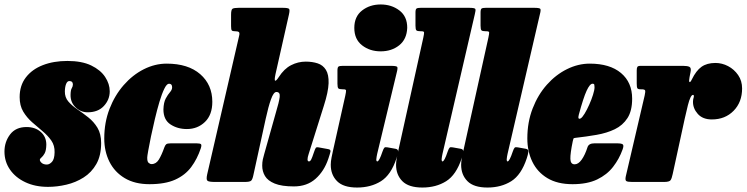

<svg xmlns="http://www.w3.org/2000/svg" viewBox="-53 -815 3344 860"><path d="M191.5 -132.5Q192.5 -163 176.8 -185.5Q161 -208 137.5 -227.5Q114 -247 90.5 -267.8Q67 -288.5 51 -315.2Q35 -342 35 -380Q35 -432 62.8 -468.2Q90.5 -504.5 138.8 -523.2Q187 -542 249 -542Q313.5 -542 355.5 -521.8Q397.5 -501.5 418 -470.2Q438.5 -439 438.5 -406Q438.5 -368.5 412.2 -340.2Q386 -312 339.5 -312Q308.5 -312 285.5 -334.2Q262.5 -356.5 263 -390Q263.5 -412 268.2 -419.5Q273 -427 273.5 -436Q273.5 -452 257.5 -452Q248.5 -452 243.2 -439.2Q238 -426.5 237.5 -406Q237 -379 253.2 -360.2Q269.5 -341.5 293.8 -325Q318 -308.5 342.5 -289.2Q367 -270 383.5 -242.8Q400 -215.5 400 -174Q400 -118 378.5 -80.2Q357 -42.5 321.5 -20Q286 2.5 244.2 12.2Q202.5 22 162 22Q104.5 22 60.5 1.2Q16.5 -19.5 -8.2 -55.2Q-33 -91 -33 -136Q-33 -179.5 -7.8 -212.8Q17.5 -246 66 -246Q104.5 -246 129.5 -224.2Q154.5 -202.5 154.5 -167Q154 -140.5 146.8 -127.8Q139.5 -115 132.5 -109.5Q125.5 -104 125.5 -99Q125.5 -92.5 133.8 -85.2Q142 -78 157 -78Q168.5 -78 179.8 -90Q191 -102 191.5 -132.5Z M898 -359Q898 -300.5 865 -268.8Q832 -237 784 -237Q742 -237 710.5 -257.8Q679 -278.5 679 -325Q680 -356.5 689.5 -374Q699 -391.5 708.5 -402.2Q718 -413 718 -424Q718 -440 704 -440Q694 -440 683 -417.5Q672 -395 661.2 -359Q650.5 -323 640.8 -282Q631 -241 623.2 -203.5Q615.5 -166 611 -140.5Q606.5 -115 606.5 -110Q606 -91.5 612.5 -85.8Q619 -80 626 -80Q646 -80 658.5 -100.2Q671 -120.5 683 -154.5Q686.5 -164.5 691.5 -168.8Q696.5 -173 712 -173H827.5Q843.5 -173 847.2 -169Q851 -165 846.5 -151Q830.5 -103 803.5 -66.8Q776.5 -30.5 731.5 -10.2Q686.5 10 616.5 10Q551 10 505.8 -17Q460.5 -44 437.2 -90.5Q414 -137 414 -195Q414 -266.5 437.5 -327.2Q461 -388 501 -433.8Q541 -479.5 591 -504.8Q641 -530 693.5 -530Q789.5 -530 843.8 -482.8Q898 -435.5 898 -359Z M1417.5 -103.5Q1399 -48.5 1360.5 -14.2Q1322 20 1263.5 20Q1208.5 20 1177.5 7.2Q1146.5 -5.5 1134 -26.5Q1121.5 -47.5 1121.5 -73Q1121.5 -87.5 1124.2 -100.8Q1127 -114 1130.5 -125L1182.5 -310Q1197 -358 1199.8 -380.5Q1202.5 -403 1185 -403Q1172.5 -403 1160.8 -370.2Q1149 -337.5 1137.2 -283.2Q1125.5 -229 1111 -163.5L1082 -31Q1078 -11.5 1072 -5.8Q1066 0 1042.5 0H910.5Q881.5 0 875.8 -5.8Q870 -11.5 875 -34L1018 -654Q1021.5 -668 1016.8 -671.5Q1012 -675 1001.5 -675H999.5Q988.5 -675 985.2 -678.8Q982 -682.5 982 -698V-749Q982 -771.5 988.5 -775.8Q995 -780 1016.5 -780H1212.5Q1237.5 -780 1241.8 -775.2Q1246 -770.5 1241 -749L1181 -483Q1175 -454.5 1179.8 -453.5Q1184.5 -452.5 1195.5 -469.5Q1219.5 -507 1250.8 -523Q1282 -539 1316.5 -539Q1346 -539 1369.8 -531.2Q1393.5 -523.5 1406.8 -502.2Q1420 -481 1418.8 -442.2Q1417.5 -403.5 1397.5 -341L1329.5 -125Q1324.5 -110 1324.5 -101Q1324.5 -92 1331 -92Q1336.5 -92 1341 -100.8Q1345.5 -109.5 1352.5 -131Q1358.5 -148.5 1361.5 -152.8Q1364.5 -157 1376.5 -154.5L1417.5 -147Q1429 -145 1427.2 -136Q1425.5 -127 1417.5 -103.5Z M1534 -690Q1534 -741 1568.8 -768Q1603.5 -795 1652 -795Q1701 -795 1736.2 -768Q1771.5 -741 1771 -690Q1769 -639 1735 -612Q1701 -585 1652 -585Q1603.5 -585 1568.8 -612Q1534 -639 1534 -690ZM1724 -490 1636.5 -126Q1635.5 -121.5 1634 -113.2Q1632.5 -105 1632.5 -101Q1632.5 -92 1637 -92Q1645.5 -92 1660 -135.5Q1665 -150 1668.8 -153.5Q1672.5 -157 1682.5 -155L1719 -148.5Q1731.5 -146.5 1730 -134.2Q1728.5 -122 1723 -106Q1698.5 -31.5 1653.2 -3.2Q1608 25 1546.5 25Q1485 25 1456.8 -3.5Q1428.5 -32 1428.5 -77Q1428.5 -91.5 1432.2 -110Q1436 -128.5 1438.5 -140L1493.5 -386Q1497.5 -404.5 1497 -409.8Q1496.5 -415 1485 -415H1482Q1466.5 -415 1462.5 -419.2Q1458.5 -423.5 1458.5 -440V-499Q1458.5 -513.5 1463.2 -516.8Q1468 -520 1482 -520H1698Q1723 -520 1726.2 -515.2Q1729.5 -510.5 1724 -490Z M2073.5 -750 1929 -126Q1928 -121.5 1926.5 -113.2Q1925 -105 1925 -101Q1925 -92 1929 -92Q1937.5 -92 1952 -135.5Q1957 -150 1960.8 -153.5Q1964.5 -157 1974.5 -155L2011 -148.5Q2023.5 -146.5 2022 -134.2Q2020.5 -122 2015 -106Q1990.5 -31.5 1945.2 -3.2Q1900 25 1839 25Q1777.5 25 1749.2 -3.5Q1721 -32 1721 -77Q1721 -91.5 1724.8 -110Q1728.5 -128.5 1731 -140L1843 -646Q1847 -664.5 1846.5 -669.8Q1846 -675 1834.5 -675H1831.5Q1816 -675 1812 -679.2Q1808 -683.5 1808 -700V-759Q1808 -773.5 1812.8 -776.8Q1817.5 -780 1831.5 -780H2047.5Q2072.5 -780 2075.8 -775.2Q2079 -770.5 2073.5 -750Z M2365 -750 2220.5 -126Q2219.5 -121.5 2218 -113.2Q2216.5 -105 2216.5 -101Q2216.5 -92 2220.5 -92Q2229 -92 2243.5 -135.5Q2248.5 -150 2252.2 -153.5Q2256 -157 2266 -155L2302.5 -148.5Q2315 -146.5 2313.5 -134.2Q2312 -122 2306.5 -106Q2282 -31.5 2236.8 -3.2Q2191.5 25 2130.5 25Q2069 25 2040.8 -3.5Q2012.5 -32 2012.5 -77Q2012.5 -91.5 2016.2 -110Q2020 -128.5 2022.5 -140L2134.5 -646Q2138.5 -664.5 2138 -669.8Q2137.5 -675 2126 -675H2123Q2107.5 -675 2103.5 -679.2Q2099.5 -683.5 2099.5 -700V-759Q2099.5 -773.5 2104.2 -776.8Q2109 -780 2123 -780H2339Q2364 -780 2367.2 -775.2Q2370.5 -770.5 2365 -750Z M2309 -195Q2309 -268 2332.8 -329.2Q2356.5 -390.5 2396.5 -435.5Q2436.5 -480.5 2486.5 -505.2Q2536.5 -530 2588.5 -530Q2678.5 -530 2728.5 -488Q2778.5 -446 2778.5 -373Q2778.5 -318.5 2757.5 -286Q2736.5 -253.5 2700.8 -236.2Q2665 -219 2619.2 -211Q2573.5 -203 2524 -197.5Q2517 -197 2515.5 -193.8Q2514 -190.5 2512.5 -182.5Q2501 -127 2501.8 -103Q2502.5 -79 2521 -79Q2537.5 -79 2552.5 -100Q2567.5 -121 2578.5 -155.5Q2584 -173 2609.5 -173H2710Q2732 -173 2737 -167.8Q2742 -162.5 2735.5 -145Q2720.5 -103 2693.2 -67.8Q2666 -32.5 2621.8 -11.2Q2577.5 10 2511.5 10Q2444 10 2399 -17Q2354 -44 2331.5 -90.5Q2309 -137 2309 -195ZM2547.5 -284.5Q2555 -288.5 2565.5 -305.8Q2576 -323 2586.2 -346Q2596.5 -369 2603.2 -390.5Q2610 -412 2610 -424Q2610 -431 2609 -435.5Q2608 -440 2601 -440Q2589 -440 2574.5 -408.5Q2560 -377 2539.5 -301Q2533.5 -278 2547.5 -284.5Z M2816 -520H3007.5Q3026.5 -520 3035.2 -515.5Q3044 -511 3040 -492L3035.5 -469Q3032 -451.5 3035.2 -447.8Q3038.5 -444 3046 -459.5Q3065 -498.5 3089.2 -515.8Q3113.5 -533 3151.5 -533Q3181 -533 3208.2 -518.8Q3235.5 -504.5 3253.2 -478.8Q3271 -453 3271 -419Q3271 -357.5 3233 -318.8Q3195 -280 3135.5 -280Q3094.5 -280 3072.5 -304.8Q3050.5 -329.5 3051 -360Q3051.5 -370.5 3053.2 -375.2Q3055 -380 3055 -385Q3055 -390 3051 -390Q3040 -390 3028.2 -343.8Q3016.5 -297.5 2994.5 -193.5L2960 -35Q2956 -15.5 2950.5 -7.8Q2945 0 2921 0H2779Q2757.5 0 2752 -4.2Q2746.5 -8.5 2750 -25L2834.5 -387Q2838.5 -405 2836.5 -410Q2834.5 -415 2820 -415H2817Q2804.5 -415 2801.8 -419.8Q2799 -424.5 2799 -441V-499.5Q2799 -511 2802 -515.5Q2805 -520 2816 -520Z"/></svg>

Font: Besley* Condensed Fatface
Style: Italic
Weight: 900
Width: 3
Italic angle: -13°
Designer: Owen Earl
Foundry: indestructible type*
Version: Version 3.000; ttfautohint (v1.8.3)